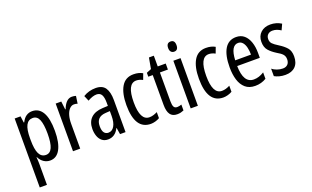

<svg xmlns="http://www.w3.org/2000/svg" viewBox="-99 -1266 3302 2033"><g transform="rotate(-20 1551.5 -249.5)"><path d="M263 -547Q340 -547 380.5 -477.5Q421 -408 421 -269Q421 -136 381.5 -63Q342 10 268 10Q229 10 197 -11.5Q165 -33 146 -72H142Q144 -51 145 -33Q146 -15 146 0V240H65V-537H131L141 -464H146Q168 -508 197.5 -527.5Q227 -547 263 -547ZM245 -477Q195 -477 170.5 -430.5Q146 -384 146 -285V-265Q146 -159 170.5 -110Q195 -61 246 -61Q293 -61 315.5 -111.5Q338 -162 338 -268Q338 -372 316.5 -424.5Q295 -477 245 -477Z M711 -547Q735 -547 757 -540L745 -456Q728 -463 705 -463Q677 -463 654.5 -439Q632 -415 620 -374Q608 -333 608 -280V0H527V-537H590L601 -445H606Q623 -492 649.5 -519.5Q676 -547 711 -547Z M979 -547Q1055 -547 1087 -499Q1119 -451 1119 -362V0H1057L1045 -74H1043Q1001 10 920 10Q879 10 852 -12.5Q825 -35 812.5 -71.5Q800 -108 800 -150Q800 -230 846 -274Q892 -318 977 -322L1038 -325V-360Q1038 -422 1021 -451Q1004 -480 966 -480Q922 -480 865 -447L839 -508Q902 -547 979 -547ZM991 -263Q883 -257 883 -152Q883 -103 900 -79.5Q917 -56 948 -56Q990 -56 1014.5 -97.5Q1039 -139 1039 -212V-266Z M1403 10Q1225 10 1225 -265Q1225 -397 1269.5 -472Q1314 -547 1405 -547Q1437 -547 1462 -540.5Q1487 -534 1508 -522L1483 -455Q1445 -475 1411 -475Q1308 -475 1308 -266Q1308 -61 1412 -61Q1434 -61 1456.5 -67.5Q1479 -74 1502 -86V-18Q1481 -5 1453.5 2.5Q1426 10 1403 10Z M1726 -62Q1738 -62 1750 -65Q1762 -68 1774 -72V-6Q1758 1 1740 5.5Q1722 10 1699 10Q1646 10 1621 -25.5Q1596 -61 1596 -133V-469H1546V-513L1600 -535L1622 -658H1677V-537H1767V-469H1677V-143Q1677 -103 1687 -82.5Q1697 -62 1726 -62Z M1895 -739Q1941 -739 1941 -681Q1941 -624 1895 -624Q1873 -624 1860 -639Q1847 -654 1847 -681Q1847 -739 1895 -739ZM1934 -537V0H1853V-537Z M2220 10Q2042 10 2042 -265Q2042 -397 2086.5 -472Q2131 -547 2222 -547Q2254 -547 2279 -540.5Q2304 -534 2325 -522L2300 -455Q2262 -475 2228 -475Q2125 -475 2125 -266Q2125 -61 2229 -61Q2251 -61 2273.5 -67.5Q2296 -74 2319 -86V-18Q2298 -5 2270.5 2.5Q2243 10 2220 10Z M2561 -546Q2616 -546 2652 -514.5Q2688 -483 2706 -429.5Q2724 -376 2724 -309V-253H2469Q2472 -59 2588 -59Q2617 -59 2645.5 -68Q2674 -77 2704 -96V-24Q2648 10 2579 10Q2511 10 2469 -26.5Q2427 -63 2408 -125Q2389 -187 2389 -265Q2389 -402 2432.5 -474Q2476 -546 2561 -546ZM2561 -480Q2520 -480 2497 -440Q2474 -400 2470 -317H2648Q2648 -361 2639 -398Q2630 -435 2610.5 -457.5Q2591 -480 2561 -480Z M3071 -144Q3071 -70 3031 -30Q2991 10 2919 10Q2882 10 2851 1.5Q2820 -7 2797 -20V-104Q2819 -86 2851 -74.5Q2883 -63 2916 -63Q2951 -63 2971 -83.5Q2991 -104 2991 -141Q2991 -173 2972.5 -195Q2954 -217 2909 -242Q2859 -273 2828 -308.5Q2797 -344 2797 -406Q2797 -470 2838.5 -508.5Q2880 -547 2947 -547Q3014 -547 3070 -512L3040 -447Q3019 -461 2996 -469.5Q2973 -478 2948 -478Q2914 -478 2894.5 -459Q2875 -440 2875 -408Q2875 -376 2894 -356Q2913 -336 2960 -307Q3010 -276 3040.5 -241Q3071 -206 3071 -144Z"/></g></svg>

Font: Noto Sans Ethiopic ExtraCondensed
Style: Regular
Weight: 400
Width: 2
Designer: Monotype Design Team
Foundry: Monotype Imaging Inc.
Version: Version 2.102; ttfautohint (v1.8.4.7-5d5b)